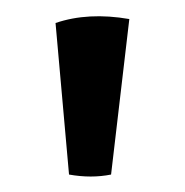

<svg xmlns="http://www.w3.org/2000/svg" viewBox="-20 -712 233 242"><path d="M67 -492 50 -683Q91 -697 143 -688L120 -492Q95 -487 67 -492Z"/></svg>

Font: Karma Medium
Style: Regular
Weight: 500
Designer: Joana Correia
Foundry: Indian Type Foundry
Version: Version 1.202;PS 1.0;hotconv 1.0.78;makeotf.lib2.5.61930; tt